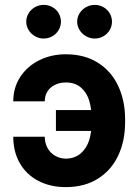

<svg xmlns="http://www.w3.org/2000/svg" viewBox="-20 -763 571 793"><path d="M164.9 -344.5H34.8Q34.8 -400.9 63.4 -444.9Q92 -489 141.6 -513.9Q191.3 -538.8 251.5 -538.8Q329 -538.8 384.3 -504Q439.7 -469.1 468.2 -408Q496.7 -346.9 496.7 -271.2V-257.8Q496.7 -181.5 468.4 -120.9Q440.2 -60.3 384.9 -25.3Q329.5 9.8 251.5 9.8Q188.2 9.8 139 -15.6Q89.8 -41 62.3 -88.3Q34.8 -135.5 34.8 -198.2H164.9Q164.9 -173.3 175.7 -153Q186.4 -132.6 206 -120.6Q225.6 -108.6 251.5 -107.6Q290.4 -108.6 314.6 -130.4Q338.7 -152.2 348.6 -185Q358.5 -217.8 358.5 -257.8V-271.2Q358.5 -313.3 348.6 -346.8Q338.6 -380.4 314.4 -401.4Q290.3 -422.4 251.5 -422.4Q226.9 -422.4 207.1 -412.6Q187.2 -402.9 176.1 -385.5Q164.9 -368.1 164.9 -344.5ZM401 -222.3H211V-308.4H401ZM88.4 -673.3Q88.4 -692.2 98.2 -708.2Q107.9 -724.2 124.5 -733.5Q141 -742.8 160.1 -742.8Q180 -742.8 196.3 -733.7Q212.6 -724.7 222.1 -708.7Q231.7 -692.6 231.7 -673.3Q231.7 -654.8 222.1 -638.7Q212.6 -622.7 196.3 -613.3Q180 -603.8 160.1 -603.8Q141.5 -603.8 124.7 -613.3Q107.9 -622.7 98.2 -639Q88.4 -655.2 88.4 -673.3ZM298.7 -673.3Q298.7 -692.2 308.7 -708.2Q318.7 -724.2 335.5 -733.5Q352.3 -742.8 371.4 -742.8Q390.9 -742.8 407.2 -733.5Q423.4 -724.2 433 -708.2Q442.5 -692.2 442.5 -673.3Q442.5 -654.8 433 -638.7Q423.4 -622.7 407.2 -613.3Q390.9 -603.8 371.4 -603.8Q352.3 -603.8 335.5 -613.3Q318.7 -622.7 308.7 -639Q298.7 -655.2 298.7 -673.3Z"/></svg>

Font: Pretendard JP Variable
Style: Regular
Weight: 400
Designer: Base glyphs from Inter by Rasmus Andersson; Hangul glyphs from Noto Sans CJK(Source Han Sans) by Jang Soo-young and Kang
Foundry: Kil Hyung-jin
Version: Version 1.307;Glyphs 3.2 (3192)